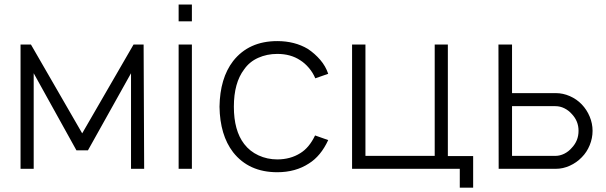

<svg xmlns="http://www.w3.org/2000/svg" viewBox="-20 -764 2744 869"><path d="M630 -562.5 632.5 0H573V-432.5L378 -83.5H326L132.5 -432.5V0H73V-562.5H120L352 -160.5L584.5 -562.5Z M848.5 -743.5V-667.5H788.5V-743.5ZM848.5 -562.5V0H788.5V-562.5Z M1407 -409.5Q1396.5 -435 1378.2 -456.5Q1360 -478 1338.5 -491.5Q1295.5 -520 1235 -520Q1188 -520 1148.5 -502.2Q1109 -484.5 1085 -450Q1038.5 -389 1038.5 -281Q1038.5 -173 1085 -112.5Q1110.5 -79 1150 -60.8Q1189.5 -42.5 1235 -42.5Q1294.5 -42.5 1339.5 -71Q1379.5 -95.5 1406 -151L1465.5 -130Q1432 -57.5 1378 -24Q1317.5 15.5 1235 15.5Q1106 15.5 1035 -75Q975.5 -152.5 973.5 -281Q975.5 -410 1035 -487.5Q1106 -578 1235 -578Q1314 -578 1373.5 -542.5Q1405 -521.5 1429.5 -493Q1454 -464.5 1465.5 -430Z M2121.5 -57.5V85.5H2061V0H1573.5V-562.5H1634V-58.5H1947.5V-562.5H2007V-57.5Z M2297.5 -562.5V-342.5H2496.5Q2528 -342.5 2559 -329Q2590 -315.5 2613 -291.5Q2636 -267.5 2649 -236.2Q2662 -205 2662 -172Q2662 -138.5 2649 -106.8Q2636 -75 2613 -52Q2590 -28 2559 -14Q2528 0 2496.5 0H2237L2236 -562.5ZM2297.5 -58.5H2494Q2514 -58.5 2533.8 -68.2Q2553.5 -78 2568 -95Q2598.5 -127 2598.5 -172Q2598.5 -216 2568 -248Q2553.5 -264.5 2534.2 -274Q2515 -283.5 2494 -283.5H2297.5Z"/></svg>

Font: Russisch Sans Light
Style: Regular
Weight: 300
Designer: Michael Sharanda (font) & Cristiano Sobral (main changes)
Foundry: Michael Sharanda
Version: Version 2.00;September 8, 2020;FontCreator 13.0.0.2681 64-bi